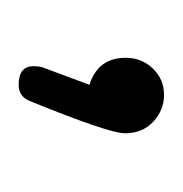

<svg xmlns="http://www.w3.org/2000/svg" viewBox="-15 -101 196 206"><g transform="rotate(90 83.0 2.0)"><path d="M42 -35Q42 -52 53.5 -64Q65 -76 82 -76Q98 -76 110.5 -64.5Q123 -53 123 -34Q123 -17 88 69Q83 80 71 80Q51 80 51 64Q51 59 52 55L71 4Q42 -5 42 -35Z"/></g></svg>

Font: Terminal Dosis
Style: Light
Weight: 300
Designer: EdgarTolentino, PabloImpallari, IginoMarini
Foundry: EdgarTolentino, PabloImpallari, IginoMarini
Version: Version 1.006